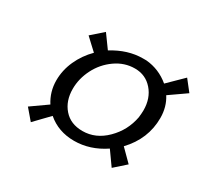

<svg xmlns="http://www.w3.org/2000/svg" viewBox="-91 -616 674 635"><g transform="rotate(30 246.0 -299.0)"><path d="M295.9 -432.1Q256.3 -432.1 222.4 -408.2Q188.5 -384.3 169.7 -347.2Q150.9 -310.1 150.9 -271Q150.9 -225.1 176.8 -195.6Q202.6 -166 248 -166Q298.3 -166 337.6 -205.1Q377 -244.1 387.2 -298.8Q389.2 -316.4 389.2 -326.2Q389.2 -372.1 363 -402.1Q336.9 -432.1 295.9 -432.1ZM240.2 -124Q180.2 -124 138.2 -160.2Q129.9 -151.4 112.1 -133.3Q94.2 -115.2 85.9 -106L51.8 -146L112.8 -189Q89.8 -225.1 89.8 -268.1Q89.8 -307.1 106.4 -343.8Q123 -380.4 151.9 -409.2Q144.5 -416 130.1 -429.4Q115.7 -442.9 107.9 -450.2L151.9 -488.8L188 -439Q244.6 -474.1 301.8 -474.1H314.9Q364.7 -469.7 403.8 -437Q413.6 -446.3 432.1 -464.8Q450.7 -483.4 460 -492.2L492.2 -451.2L429.2 -407.2Q450.2 -374.5 450.2 -332Q450.2 -252 392.1 -190.9L436 -147L393.1 -108.9L356 -161.1Q300.8 -124 240.2 -124Z"/></g></svg>

Font: Common Serif
Style: Italic
Weight: 400
Italic angle: -12°
Designer: Philipp H. Poll, Khaled Hosny
Foundry: Stefan Peev, Context Ltd.
Version: Version 1.026